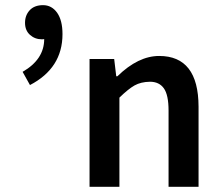

<svg xmlns="http://www.w3.org/2000/svg" viewBox="-20 -718 854 738"><path d="M141.1 -566.9Q114.3 -566.9 95.2 -584Q76.2 -601.1 76.2 -630.4Q76.2 -659.2 94.2 -678.7Q112.3 -698.2 145.5 -698.2Q178.7 -698.2 199.7 -668.9Q220.2 -639.6 220.2 -586.9Q220.2 -456.1 95.2 -391.1L66.9 -441.9Q149.9 -489.7 149.9 -567.9Q147 -566.9 141.1 -566.9ZM324.2 0V-491.2H418.9L426.8 -424.8H431.2Q511.2 -502.9 591.8 -502.9Q742.7 -502.9 743.2 -308.1V0H627.9V-293Q627.9 -353 609.9 -378.4Q591.8 -403.8 556.6 -403.8Q521.5 -403.3 497.1 -389.6Q473.1 -376 439 -342.8V0Z"/></svg>

Font: SourceSansPro-Semibold
Style: Regular
Weight: 600
Designer: Paul D. Hunt
Foundry: Adobe Systems Incorporated
Version: Version 2.020;PS 2.0;hotconv 1.0.86;makeotf.lib2.5.63406